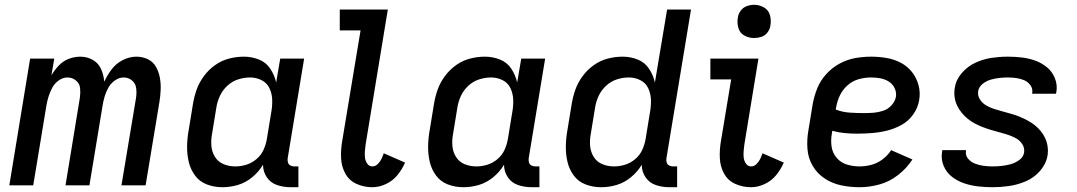

<svg xmlns="http://www.w3.org/2000/svg" viewBox="-20 -775 4504 803"><path d="M19 0H119L174 -333Q177 -352 183 -371Q189 -390 198.5 -408Q208 -426 225.5 -438.5Q243 -451 262 -451Q282 -451 297.5 -438.5Q313 -426 315 -406.5Q317 -387 314 -366L254 0H354L409 -333Q412 -352 417.5 -371Q423 -390 433 -408Q443 -426 460.5 -438.5Q478 -451 497 -451Q517 -451 532 -438.5Q547 -426 549.5 -406.5Q552 -387 549 -366L488 0H589L647 -350Q651 -375 652 -400.5Q653 -426 648.5 -450.5Q644 -475 632 -496Q620 -517 598 -527.5Q576 -538 550 -538Q522 -538 494 -524Q466 -510 447 -485Q428 -460 416 -433Q414 -460 403 -485.5Q392 -511 368 -524.5Q344 -538 316 -538Q292 -538 268 -529Q244 -520 226 -501Q208 -482 195 -460L207 -530H106Z M910 8Q943 8 975 -1.5Q1007 -11 1034.5 -33.5Q1062 -56 1080 -86Q1080 -57 1096 -33.5Q1112 -10 1139 -1Q1166 8 1196 8H1228V-79H1210Q1202 -79 1194.5 -83Q1187 -87 1184.5 -95Q1182 -103 1183 -112L1252 -530H1152L1135 -430Q1128 -461 1110.5 -487.5Q1093 -514 1063 -526Q1033 -538 1000 -538Q969 -538 938 -530Q907 -522 880 -503Q853 -484 833 -457Q813 -430 802.5 -400.5Q792 -371 787 -340L769 -230Q763 -197 762.5 -163Q762 -129 769.5 -97.5Q777 -66 796 -40.5Q815 -15 845.5 -3.5Q876 8 910 8ZM964 -79Q938 -79 915 -88.5Q892 -98 879 -119Q866 -140 864 -165Q862 -190 867 -216L885 -326Q889 -351 900 -374.5Q911 -398 931 -416.5Q951 -435 976 -443Q1001 -451 1026 -451Q1052 -451 1074.5 -439.5Q1097 -428 1107.5 -405Q1118 -382 1118.5 -355.5Q1119 -329 1114 -303L1096 -193Q1092 -170 1082 -148Q1072 -126 1052.5 -109.5Q1033 -93 1010 -86Q987 -79 964 -79Z M1537 8Q1566 8 1594.5 -5.5Q1623 -19 1642.5 -43Q1662 -67 1674 -95L1585 -134Q1581 -122 1575.5 -110.5Q1570 -99 1560 -89Q1550 -79 1537 -79Q1524 -79 1516 -90.5Q1508 -102 1506.5 -115Q1505 -128 1506 -142Q1507 -156 1509 -170L1602 -735H1401V-648H1488L1411 -184Q1405 -149 1406.5 -114Q1408 -79 1424 -49.5Q1440 -20 1471 -6Q1502 8 1537 8Z M1918 8Q1951 8 1983 -1.5Q2015 -11 2042.5 -33.5Q2070 -56 2088 -86Q2088 -57 2104 -33.5Q2120 -10 2147 -1Q2174 8 2204 8H2236V-79H2218Q2210 -79 2202.5 -83Q2195 -87 2192.5 -95Q2190 -103 2191 -112L2260 -530H2160L2143 -430Q2136 -461 2118.5 -487.5Q2101 -514 2071 -526Q2041 -538 2008 -538Q1977 -538 1946 -530Q1915 -522 1888 -503Q1861 -484 1841 -457Q1821 -430 1810.5 -400.5Q1800 -371 1795 -340L1777 -230Q1771 -197 1770.5 -163Q1770 -129 1777.5 -97.5Q1785 -66 1804 -40.5Q1823 -15 1853.5 -3.5Q1884 8 1918 8ZM1972 -79Q1946 -79 1923 -88.5Q1900 -98 1887 -119Q1874 -140 1872 -165Q1870 -190 1875 -216L1893 -326Q1897 -351 1908 -374.5Q1919 -398 1939 -416.5Q1959 -435 1984 -443Q2009 -451 2034 -451Q2060 -451 2082.5 -439.5Q2105 -428 2115.5 -405Q2126 -382 2126.5 -355.5Q2127 -329 2122 -303L2104 -193Q2100 -170 2090 -148Q2080 -126 2060.5 -109.5Q2041 -93 2018 -86Q1995 -79 1972 -79Z M2494 8Q2527 8 2559 -1.5Q2591 -11 2618.5 -33.5Q2646 -56 2664 -86Q2664 -57 2680 -33.5Q2696 -10 2723 -1Q2750 8 2780 8H2812V-79H2794Q2786 -79 2778.5 -83Q2771 -87 2768.5 -95Q2766 -103 2767 -112L2870 -735H2770L2719 -430Q2712 -461 2694.5 -487.5Q2677 -514 2647 -526Q2617 -538 2584 -538Q2553 -538 2522 -530Q2491 -522 2464 -503Q2437 -484 2417 -457Q2397 -430 2386.5 -400.5Q2376 -371 2371 -340L2353 -230Q2347 -197 2346.5 -163Q2346 -129 2353.5 -97.5Q2361 -66 2380 -40.5Q2399 -15 2429.5 -3.5Q2460 8 2494 8ZM2548 -79Q2522 -79 2499 -88.5Q2476 -98 2463 -119Q2450 -140 2448 -165Q2446 -190 2451 -216L2469 -326Q2473 -351 2484 -374.5Q2495 -398 2515 -416.5Q2535 -435 2560 -443Q2585 -451 2610 -451Q2636 -451 2658.5 -439.5Q2681 -428 2691.5 -405Q2702 -382 2702.5 -355.5Q2703 -329 2698 -303L2680 -193Q2676 -170 2666 -148Q2656 -126 2636.5 -109.5Q2617 -93 2594 -86Q2571 -79 2548 -79Z M3121 8Q3150 8 3178.5 -5.5Q3207 -19 3226.5 -43Q3246 -67 3258 -95L3169 -134Q3165 -122 3159.5 -110.5Q3154 -99 3144 -89Q3134 -79 3121 -79Q3108 -79 3100 -90.5Q3092 -102 3090.5 -115Q3089 -128 3090 -142Q3091 -156 3093 -170L3152 -530H2951V-443H3038L2995 -184Q2989 -149 2990.5 -114Q2992 -79 3008 -49.5Q3024 -20 3055 -6Q3086 8 3121 8ZM3134 -616Q3149 -616 3164.5 -621Q3180 -626 3190 -639.5Q3200 -653 3202 -668Q3206 -691 3200 -712Q3194 -733 3175 -744Q3156 -755 3134 -755Q3119 -755 3103.5 -749.5Q3088 -744 3078 -730.5Q3068 -717 3066 -702Q3062 -680 3068 -658.5Q3074 -637 3093 -626.5Q3112 -616 3134 -616Z M3575 8Q3616 8 3658 -3.5Q3700 -15 3736 -43Q3772 -71 3796 -108L3707 -147Q3693 -125 3671 -108.5Q3649 -92 3624 -85.5Q3599 -79 3575 -79Q3547 -79 3521.5 -87Q3496 -95 3479 -115Q3462 -135 3458 -161.5Q3454 -188 3459 -216L3461 -228Q3486 -221 3512 -218.5Q3538 -216 3564 -216Q3595 -216 3626.5 -218.5Q3658 -221 3689 -228.5Q3720 -236 3749.5 -252Q3779 -268 3799 -296Q3819 -324 3824 -355Q3830 -388 3821.5 -419Q3813 -450 3794 -474Q3775 -498 3747.5 -512.5Q3720 -527 3688 -532.5Q3656 -538 3623 -538Q3590 -538 3556.5 -532Q3523 -526 3491.5 -509Q3460 -492 3435.5 -465Q3411 -438 3398 -405.5Q3385 -373 3379 -340L3361 -230Q3354 -191 3357 -152Q3360 -113 3379 -81Q3398 -49 3429 -28.5Q3460 -8 3497.5 0Q3535 8 3575 8ZM3595 -302Q3564 -302 3533.5 -304Q3503 -306 3475 -317L3477 -326Q3481 -351 3492.5 -375.5Q3504 -400 3525 -418.5Q3546 -437 3572 -444Q3598 -451 3623 -451Q3643 -451 3662 -447.5Q3681 -444 3697 -434Q3713 -424 3721.5 -406.5Q3730 -389 3727 -370Q3723 -350 3708 -334Q3693 -318 3673 -311.5Q3653 -305 3633.5 -303.5Q3614 -302 3595 -302Z M4131 8Q4165 8 4200 3Q4235 -2 4269.5 -16.5Q4304 -31 4329.5 -60Q4355 -89 4361 -124Q4364 -143 4361.5 -161.5Q4359 -180 4351.5 -196.5Q4344 -213 4332.5 -227Q4321 -241 4307 -252Q4293 -263 4277 -271.5Q4261 -280 4244 -287Q4227 -294 4209 -299Q4191 -304 4173 -309Q4155 -314 4137.5 -319.5Q4120 -325 4104.5 -334Q4089 -343 4078.5 -359Q4068 -375 4071 -394Q4074 -412 4090 -424.5Q4106 -437 4124 -442Q4142 -447 4159.5 -449Q4177 -451 4195 -451Q4213 -451 4230.5 -448.5Q4248 -446 4263.5 -439.5Q4279 -433 4289.5 -418.5Q4300 -404 4297 -386Q4297 -385 4297 -383H4396Q4397 -387 4398 -390Q4403 -420 4392 -447.5Q4381 -475 4359.5 -493Q4338 -511 4311 -521Q4284 -531 4254.5 -534.5Q4225 -538 4195 -538Q4161 -538 4127 -533Q4093 -528 4060 -513Q4027 -498 4002.5 -469.5Q3978 -441 3973 -407Q3970 -388 3972.5 -369Q3975 -350 3983 -333.5Q3991 -317 4002 -303.5Q4013 -290 4027 -278.5Q4041 -267 4057 -258.5Q4073 -250 4090 -243.5Q4107 -237 4125 -231.5Q4143 -226 4160.5 -221.5Q4178 -217 4196 -211Q4214 -205 4229.5 -196.5Q4245 -188 4255.5 -172Q4266 -156 4263 -137Q4260 -118 4242.5 -105.5Q4225 -93 4206 -88Q4187 -83 4168.5 -81Q4150 -79 4131 -79Q4112 -79 4093.5 -81.5Q4075 -84 4058 -90.5Q4041 -97 4029 -111Q4017 -125 4020 -144V-147H3921Q3920 -143 3920 -140Q3915 -109 3926.5 -81.5Q3938 -54 3961 -36Q3984 -18 4012 -8.5Q4040 1 4070 4.5Q4100 8 4131 8Z"/></svg>

Font: Iosevka Sparkle Medium
Style: Italic
Weight: 500
Italic angle: -9°
Designer: Belleve Invis
Foundry: Belleve Invis
Version: Version 4.5.0; ttfautohint (v1.8.3)